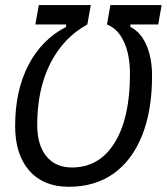

<svg xmlns="http://www.w3.org/2000/svg" viewBox="-20 -713 645 743"><path d="M130.4 -693.4H331.5L317.9 -618.2Q225.1 -567.4 174.6 -467.3Q124 -367.2 124 -229.5Q124 -151.9 159.4 -108.4Q194.8 -64.9 258.3 -64.9Q364.3 -64.9 423.6 -160.6Q482.9 -256.3 482.9 -426.8Q482.9 -501 459.5 -551.5Q436 -602.1 394 -618.2L407.2 -693.4H605.5L592.3 -618.2H484.4V-608.9Q523.9 -589.4 546.1 -539.6Q568.4 -489.7 568.4 -419.9Q568.4 -285.2 530 -189Q491.7 -92.8 419.7 -41.5Q347.7 9.8 246.1 9.8Q148.4 9.8 93.5 -52.5Q38.6 -114.7 38.6 -225.1Q38.6 -362.3 90.1 -461.4Q141.6 -560.5 235.8 -608.9V-618.2H116.7Z"/></svg>

Font: Cascadia Mono PL SemiLight
Style: Italic
Weight: 350
Italic angle: -10°
Monospace: yes
Designer: Aaron Bell
Foundry: Saja Typeworks
Version: Version 2404.023; ttfautohint (v1.8.4)